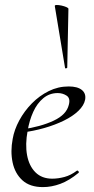

<svg xmlns="http://www.w3.org/2000/svg" viewBox="-20 -752 383 784"><path d="M155.2 12Q102 12 71.5 -15.8Q41 -43.6 31.5 -88.6Q22 -133.6 31.8 -185Q38.2 -222.4 58.8 -260.5Q79.4 -298.6 110.2 -329.9Q141 -361.2 179.2 -380.1Q217.4 -399 260.4 -399Q296.6 -399 314.3 -384.6Q332 -370.2 327.6 -345Q323 -321.4 300.2 -299.4Q277.4 -277.4 241.1 -259.6Q204.8 -241.8 160.3 -229.1Q115.8 -216.4 68.2 -210.6L70.2 -223.6Q146.8 -234.6 199.2 -259.3Q251.6 -284 261 -324Q268.2 -350.8 252.1 -361.4Q236 -372 215.6 -372Q182.2 -372 156.9 -351.1Q131.6 -330.2 115.7 -295.2Q99.8 -260.2 92.8 -218Q82.4 -162.2 90.6 -118.2Q98.8 -74.2 124.8 -48.3Q150.8 -22.4 193.4 -22.4Q217.2 -22.4 243.3 -29.4Q269.4 -36.4 293.8 -55Q296.6 -57 300.1 -53Q303.6 -49 300.8 -46.2Q262.8 -14.8 226.7 -1.4Q190.6 12 155.2 12ZM245.6 -475 203.8 -727Q202.8 -731.4 211.2 -731.6Q219.6 -731.8 231 -729.3Q242.4 -726.8 250.9 -723.1Q259.4 -719.4 259.4 -716L254.6 -476Q254.6 -474 250.1 -473Q245.6 -472 245.6 -475Z"/></svg>

Font: Cormorant Light
Style: Italic
Weight: 300
Italic angle: -10°
Designer: Christian Thalmann (Catharsis Fonts)
Foundry: Catharsis Fonts
Version: Version 4.000